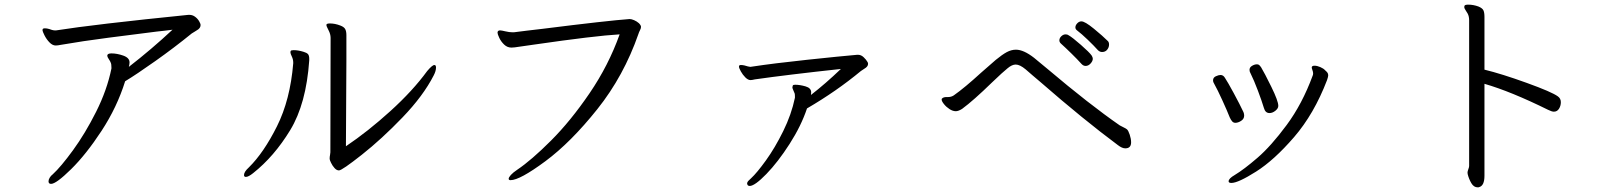

<svg xmlns="http://www.w3.org/2000/svg" viewBox="-20 -746 6980 827"><path d="M844 -638Q844 -624 827 -615Q823 -612 817.5 -609Q812 -606 806 -602Q731 -541 649 -483Q567 -425 519 -396Q484 -284 417.5 -182.5Q351 -81 286.5 -17.5Q222 46 200 46Q189 46 189 35Q189 28 194 19.5Q199 11 207 5Q242 -27 294.5 -99Q347 -171 394 -264.5Q441 -358 460 -451V-455Q460 -470 457 -476Q455 -482 448.5 -491.5Q442 -501 442 -506Q442 -516 460 -516Q484 -516 511 -506.5Q538 -497 538 -477Q538 -470 535 -458Q633 -534 723 -618Q704 -615 687 -613.5Q670 -612 655 -610Q559 -598 447 -583.5Q335 -569 243 -553Q228 -550 220 -550Q206 -550 193 -563.5Q180 -577 171.5 -594Q163 -611 163 -616Q163 -622 167 -623Q169 -624 174 -624Q182 -624 192 -621Q202 -618 204 -617Q212 -615 217 -615H221Q385 -641 791 -682H796Q809 -682 820 -674Q831 -666 837.5 -655Q844 -644 844 -638Z M1403 -90Q1404 -281 1404 -583Q1404 -599 1395 -616Q1386 -633 1386 -638V-639Q1386 -645 1401 -645Q1423 -645 1446 -636Q1462 -630 1467 -620.5Q1472 -611 1472 -595V-574V-486L1470 -116Q1565 -180 1661.5 -267.5Q1758 -355 1820 -440Q1842 -466 1851 -466Q1858 -466 1858 -455Q1858 -440 1848 -421Q1803 -333 1713.5 -240Q1624 -147 1538.5 -79.5Q1453 -12 1440 -12Q1430 -12 1421 -22Q1412 -32 1406 -44.5Q1400 -57 1400 -61V-65Q1400 -71 1401.5 -78Q1403 -85 1403 -90ZM1070 0Q1050 16 1039 16Q1031 16 1031 8Q1031 -6 1052 -25Q1116 -88 1173 -202Q1230 -316 1243 -473V-477Q1243 -490 1237 -502.5Q1231 -515 1231 -520Q1231 -524 1232 -526Q1233 -530 1245 -530Q1264 -530 1287 -523Q1301 -519 1306.5 -513Q1312 -507 1312 -493V-486Q1299 -299 1230 -185.5Q1161 -72 1070 0Z M2318 -622Q2596 -657 2692 -664Q2700 -664 2711.5 -659Q2723 -654 2732 -646Q2741 -637 2741 -630Q2741 -624 2736.5 -615.5Q2732 -607 2730 -600Q2667 -419 2553 -276Q2439 -133 2329 -51.5Q2219 30 2179 30Q2171 30 2171 24Q2171 18 2180.5 7.5Q2190 -3 2208 -15Q2269 -56 2353.5 -140.5Q2438 -225 2519.5 -344.5Q2601 -464 2649 -598Q2543 -592 2281 -554L2197 -542Q2192 -541 2183 -541Q2165 -541 2151.5 -554Q2138 -567 2130.5 -583Q2123 -599 2123 -605Q2123 -614 2132 -615H2135Q2140 -615 2157 -611Q2174 -607 2186 -607H2194Q2219 -610 2250 -614Q2281 -618 2318 -622Z M3716 -480Q3719 -476 3719 -471Q3719 -459 3703 -450Q3693 -444 3688 -440Q3583 -353 3456 -279Q3431 -204 3381 -126Q3331 -48 3281 3.5Q3231 55 3209 55Q3203 55 3200 51Q3198 47 3198 45Q3198 38 3205.5 31Q3213 24 3215 22Q3240 -1 3279 -55Q3318 -109 3353.5 -181Q3389 -253 3404 -325V-330Q3404 -339 3403 -343Q3400 -351 3396.5 -358.5Q3393 -366 3393 -370L3395 -378Q3397 -381 3405 -381Q3425 -381 3449.5 -374Q3474 -367 3474 -348Q3474 -341 3473 -337Q3535 -385 3602 -449Q3371 -424 3231 -404Q3226 -403 3221.5 -402Q3217 -401 3213 -401Q3202 -401 3190.5 -412.5Q3179 -424 3171 -438.5Q3163 -453 3163 -459Q3163 -464 3166 -465Q3168 -466 3172 -466Q3178 -466 3187 -464Q3196 -462 3201 -460Q3209 -458 3212 -458L3219 -459Q3311 -473 3456.5 -488.5Q3602 -504 3672 -510H3676Q3689 -510 3700 -499.5Q3711 -489 3716 -480Z M4709 -530Q4692 -549 4665.5 -574.5Q4639 -600 4618 -616Q4612 -621 4612 -628Q4612 -637 4620 -645.5Q4628 -654 4638 -654Q4653 -654 4691.5 -622.5Q4730 -591 4752 -569Q4757 -564 4757 -554Q4757 -542 4749 -532Q4741 -522 4727 -522Q4717 -522 4709 -530ZM4656 -462Q4646 -462 4638 -471Q4621 -490 4595 -515.5Q4569 -541 4549 -559Q4543 -565 4543 -572Q4543 -582 4551.5 -590Q4560 -598 4570 -598Q4578 -598 4583 -594Q4599 -585 4635.5 -553Q4672 -521 4682 -507Q4687 -499 4687 -493Q4687 -483 4677.5 -472.5Q4668 -462 4656 -462ZM4088 -335Q4135 -368 4206 -433Q4227 -452 4269 -488Q4297 -511 4316.5 -521.5Q4336 -532 4356 -532Q4389 -532 4434 -497Q4444 -489 4492 -449Q4673 -296 4803 -206Q4810 -202 4819.5 -197.5Q4829 -193 4834 -189Q4840 -184 4846 -166Q4852 -148 4852 -133Q4852 -107 4827 -107Q4813 -107 4795 -121Q4647 -231 4461 -393Q4444 -407 4428 -421Q4412 -435 4398 -447Q4373 -468 4355 -468Q4339 -468 4320 -452Q4301 -437 4253 -391Q4173 -313 4124 -277Q4108 -267 4097 -267Q4084 -267 4070 -276Q4056 -285 4046 -297.5Q4036 -310 4036 -317Q4036 -320 4037 -321Q4043 -328 4057 -328H4064Q4077 -328 4088 -335Z M5448 -259Q5430 -259 5424 -281Q5415 -311 5398 -356Q5381 -401 5367 -429Q5362 -437 5362 -445Q5362 -456 5373 -462.5Q5384 -469 5394 -469Q5400 -469 5403.5 -466Q5407 -463 5412 -456Q5426 -433 5456 -372Q5486 -311 5486 -290Q5486 -279 5473.5 -269Q5461 -259 5448 -259ZM5211 -383Q5205 -392 5205 -400Q5205 -412 5217 -417.5Q5229 -423 5237 -423Q5249 -423 5256 -411Q5268 -393 5294 -345Q5320 -297 5336 -263Q5339 -256 5339 -248Q5339 -234 5326 -225.5Q5313 -217 5301 -217Q5293 -217 5287.5 -223Q5282 -229 5277 -240Q5266 -268 5245 -314Q5224 -360 5211 -383ZM5701 -421Q5701 -416 5696 -401Q5640 -255 5554 -155.5Q5468 -56 5390.5 -7Q5313 42 5284 42Q5272 42 5272 35Q5272 23 5298 8Q5338 -16 5396.5 -66.5Q5455 -117 5522 -207.5Q5589 -298 5634 -420Q5636 -424 5636 -430Q5636 -436 5633 -444Q5630 -452 5630 -455Q5630 -463 5642 -463Q5653 -463 5667 -457Q5681 -451 5688 -443Q5695 -437 5698 -432.5Q5701 -428 5701 -421Z M6302 -687Q6299 -693 6293 -701.5Q6287 -710 6287 -716Q6287 -719 6288 -721Q6290 -726 6304 -726Q6326 -726 6348 -718Q6365 -711 6369.5 -701.5Q6374 -692 6374 -673V-446Q6448 -428 6556 -389Q6664 -350 6690 -331Q6703 -322 6703 -306Q6703 -290 6695 -277.5Q6687 -265 6673 -265Q6664 -265 6648 -273Q6488 -352 6374 -385V11Q6374 54 6351 60Q6349 61 6345 61Q6328 61 6317.5 43Q6307 25 6302 5Q6301 2 6301 -2Q6301 -8 6304.5 -17Q6308 -26 6308 -31V-659Q6308 -675 6302 -687Z"/></svg>

Font: Fusion Kai T
Style: Regular
Weight: 400
Designer: Fontworks Inc.
Version: Version 24.134;May 13, 2024